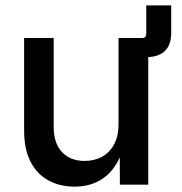

<svg xmlns="http://www.w3.org/2000/svg" viewBox="-20 -680 670 707"><path d="M463.4 -469.7V-540H502.4Q518.6 -540 518.6 -556.2V-660.2H610.4V-559.1Q610.4 -514.2 586.7 -491.9Q563 -469.7 519 -469.7ZM254.9 7.3Q200.2 7.3 158 -15.9Q115.7 -39.1 92.3 -85Q68.8 -130.9 68.8 -198.2V-540H177.7V-211.9Q177.7 -152.8 208.3 -120.1Q238.8 -87.4 291.5 -87.4Q327.6 -87.4 355.7 -102.8Q383.8 -118.2 400.1 -148.4Q416.5 -178.7 416.5 -222.2V-540H525.9V0H421.4L420.9 -132.8H433.6Q409.7 -60.1 364 -26.4Q318.4 7.3 254.9 7.3Z"/></svg>

Font: V-Inter
Style: Medium-500
Weight: 500
Designer: Rasmus Andersson
Foundry: rsms
Version: Version 4.000;git-4146feb